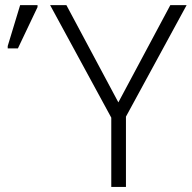

<svg xmlns="http://www.w3.org/2000/svg" viewBox="-20 -734 753 754"><path d="M240.7 -713.9H176.8L417 -272V0H474.6V-275.9L712.9 -713.9H648.9L444.8 -332ZM50.3 -543.9 127.4 -706.1V-713.9H59.1L10.3 -553.2V-543.9Z"/></svg>

Font: Noto Reveo Sans
Style: Regular
Weight: 300
Designer: Monotype Design Team
Foundry: Monotype Imaging Inc.
Version: Version 2.007